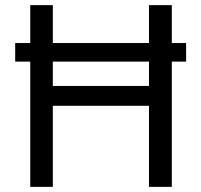

<svg xmlns="http://www.w3.org/2000/svg" viewBox="-20 -727 783 747"><path d="M704.1 -487.3V-559.6H39.1V-487.3ZM97.7 -707V0H185.5V-315.4H559.6V0H648.4V-707H559.6V-392.6H185.5V-707Z"/></svg>

Font: Pretendard Variable
Style: Regular
Weight: 400
Designer: Base glyphs from Inter by Rasmus Andersson; Hangeul glyphs from Noto Sans CJK(Source Han Sans) by Jang Soo-young and Kan
Foundry: Kil Hyung-jin
Version: Version 1.309;Glyphs 3.2 (3225)